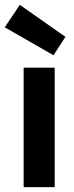

<svg xmlns="http://www.w3.org/2000/svg" viewBox="-41 -765 301 785"><path d="M182.6 0V-488.3H55.7V0ZM-21.5 -653.3 40 -745.1 226.6 -614.3 177.7 -539.1Z"/></svg>

Font: Yaldevi Colombo
Style: Bold
Weight: 700
Designer: Sol Matas, Denzil Rajitha, Kosala Senevirathne and Pathum Egodawatta
Foundry: Mooniak
Version: Version 1.020 ; ttfautohint (v1.6)